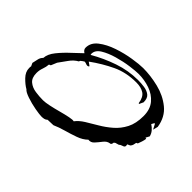

<svg xmlns="http://www.w3.org/2000/svg" viewBox="-91 -546 730 730"><g transform="rotate(45 274.0 -181.0)"><path d="M183 21Q172 21 147 16.5Q122 12 98.5 4Q75 -4 69 -12Q53 -21 36 -38.5Q19 -56 19 -76Q19 -78 19 -81Q19 -84 20 -86L14 -99Q17 -110 19 -121.5Q21 -133 30 -142Q31 -163 49.5 -186Q68 -209 91 -230Q114 -251 128 -265Q116 -272 116 -283Q116 -310 140.5 -329Q165 -348 200.5 -360Q236 -372 271 -377.5Q306 -383 326 -383Q366 -383 409 -372.5Q452 -362 484 -336Q516 -310 523 -264L518 -244L507 -265H504L498 -254Q509 -247 516.5 -238Q524 -229 527 -217L519 -202L524 -201Q523 -192 520 -183Q517 -174 514 -166L508 -163Q507 -157 505.5 -151Q504 -145 499 -140L488 -135L489 -128Q489 -121 480 -118.5Q471 -116 466 -111L452 -107L447 -103Q447 -99 445 -95Q443 -91 438 -91Q425 -89 415 -76Q405 -63 395 -52Q385 -41 371 -43Q356 -28 332 -19.5Q308 -11 283 -4Q258 3 238 12L208 13Q203 18 196.5 19.5Q190 21 183 21ZM143 -27Q155 -27 176 -31.5Q197 -36 219 -42Q241 -48 258.5 -51.5Q276 -55 282 -53Q294 -69 315 -82Q336 -95 360 -109Q384 -123 406 -142Q428 -161 442 -188Q456 -215 456 -255Q456 -291 437.5 -313Q419 -335 390 -345Q361 -355 329 -355Q314 -355 284.5 -351Q255 -347 223.5 -338Q192 -329 170 -315.5Q148 -302 148 -282L149 -277Q194 -303 243.5 -320Q293 -337 345 -337Q362 -337 379 -334.5Q396 -332 407.5 -323Q419 -314 419 -292L411 -275L408 -277Q404 -305 388 -315.5Q372 -326 346 -326Q292 -326 248.5 -305.5Q205 -285 162 -254L176 -244V-242Q173 -239 169 -239Q165 -239 160.5 -241Q156 -243 151 -243Q150 -243 144 -238.5Q138 -234 137 -233L135 -228Q117 -218 104.5 -200Q92 -182 80 -166L70 -142L63 -139Q62 -125 57 -111.5Q52 -98 52 -83Q52 -57 66.5 -45Q81 -33 102 -30Q123 -27 143 -27Z"/></g></svg>

Font: Kolker Brush
Style: Regular
Weight: 400
Designer: Robert E. Leuschke
Foundry: Robert E. Leuschke
Version: Version 1.010; ttfautohint (v1.8.3)